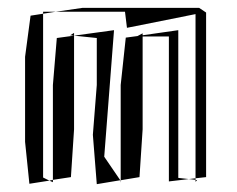

<svg xmlns="http://www.w3.org/2000/svg" viewBox="-20 -467 605 490"><path d="M271 -390 169 -376V-383L159 -377L169 -376L125 -370L115 -250V-8L161 -15L169 -137V-376L227 -370V-250L217 -123L227 3L287 -7L246 -67ZM435 -390 344 -377V-382L331 -375L301 -371L288 -250V-7L336 -15L344 -137V-374H411V-4L462 -10L435 -13ZM488 -447H191L122 -437H299L304 -396L479 -431V-12L506 -15V-435ZM90 -432 58 -427 44 -322V-105L55 2L106 -6L90 -14ZM90 -437H122L90 -432ZM462 -10 479 -12V-8ZM106 -6 115 -8V-2ZM483 -7 479 -8V-3ZM287 -7H288V-1Z"/></svg>

Font: Quebrada
Style: Regular
Weight: 400
Designer: deFharo
Foundry: deFharo
Version: Version 1.034 2012